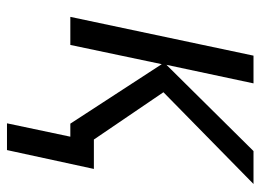

<svg xmlns="http://www.w3.org/2000/svg" viewBox="-120 -456 760 561"><g transform="rotate(90 260.5 -175.0)"><path d="M420.9 -535.2H517.1L249 -272L387.2 -68.8H473.1L418 185.1H339.8L378.9 0H340.8L167 -267.1L110.8 0H28.8L142.1 -535.2H223.1L168.9 -280.8Z"/></g></svg>

Font: OpenSans-Italic
Style: Italic
Weight: 400
Italic angle: -12°
Foundry: Ascender Corporation
Version: Version 1.10